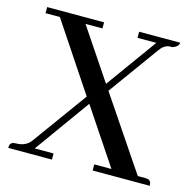

<svg xmlns="http://www.w3.org/2000/svg" viewBox="-90 -678 777 770"><g transform="rotate(15 298.5 -293.0)"><path d="M190.4 0V-25.4H112.3L277.3 -254.9L430.7 -25.4H359.4V0H596.7Q596.7 -21.5 581.1 -24.4Q576.2 -25.4 571.3 -25.4H540L337.9 -325.2L488.3 -533.2Q505.9 -558.6 528.3 -560.5Q534.2 -560.5 540 -560.5Q564.5 -568.4 566.4 -585.9H395.5V-560.5H473.6L321.3 -349.6L179.7 -560.5H250V-585.9H13.7V-560.5H73.2L259.8 -280.3L94.7 -52.7Q74.2 -25.4 34.2 -25.4Q12.7 -25.4 9.8 -9.8Q8.8 -4.9 8.8 0Z"/></g></svg>

Font: Abhaya Libre Medium
Style: Regular
Weight: 500
Designer: Pushpananda Ekanayake, Sol Matas, Pathum Egodawatta
Foundry: Mooniak
Version: Version 1.050 ; ttfautohint (v1.6)